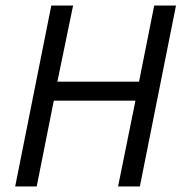

<svg xmlns="http://www.w3.org/2000/svg" viewBox="-20 -676 663 696"><path d="M35 0H113L175 -311H471L408 0H487L618 -656H539L484 -380H188L245 -656H166Z"/></svg>

Font: Source Sans Pro
Style: Italic
Weight: 400
Italic angle: -11°
Designer: Paul D. Hunt
Foundry: Adobe Systems Incorporated
Version: Version 3.006;hotconv 1.0.111;makeotfexe 2.5.65597